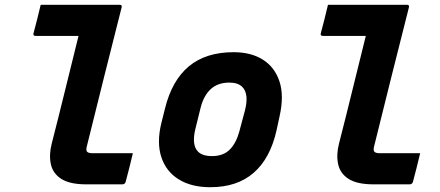

<svg xmlns="http://www.w3.org/2000/svg" viewBox="-20 -770 1840 802"><path d="M150 -750H480Q491 -750 488 -739Q451 -594 415 -449.5Q379 -305 343 -160Q338 -142 344 -136Q350 -130 366 -130H535Q528 -101 520.5 -70.5Q513 -40 505 -11Q502 0 491 0H340Q272 0 236.5 -22.5Q201 -45 192.5 -84Q184 -123 196 -170Q225 -283 252.5 -395.5Q280 -508 308 -620H129Q117 -620 120 -631Q128 -660 135.5 -690.5Q143 -721 150 -750Z M956 -552Q1029 -552 1078.5 -520.5Q1128 -489 1147.5 -429.5Q1167 -370 1148 -285L1135 -225Q1109 -109 1040 -48.5Q971 12 858 12Q780 12 727 -20.5Q674 -53 654 -113.5Q634 -174 654 -256L669 -316Q698 -434 769 -493Q840 -552 956 -552ZM938 -425Q890 -425 860.5 -398Q831 -371 818 -320L796 -231Q780 -164 807 -137Q825 -118 866 -118Q913 -118 940 -145.5Q967 -173 980 -222L1003 -308Q1021 -378 992 -407Q974 -425 938 -425Z M1350 -750H1680Q1691 -750 1688 -739Q1651 -594 1615 -449.5Q1579 -305 1543 -160Q1538 -142 1544 -136Q1550 -130 1566 -130H1735Q1728 -101 1720.5 -70.5Q1713 -40 1705 -11Q1702 0 1691 0H1540Q1472 0 1436.5 -22.5Q1401 -45 1392.5 -84Q1384 -123 1396 -170Q1425 -283 1452.5 -395.5Q1480 -508 1508 -620H1329Q1317 -620 1320 -631Q1328 -660 1335.5 -690.5Q1343 -721 1350 -750Z"/></svg>

Font: Recursive Mn Lnr St XBd
Style: Italic
Weight: 800
Italic angle: -15°
Monospace: yes
Version: Version 1.079;hotconv 1.0.112;makeotfexe 2.5.65598; ttfautoh